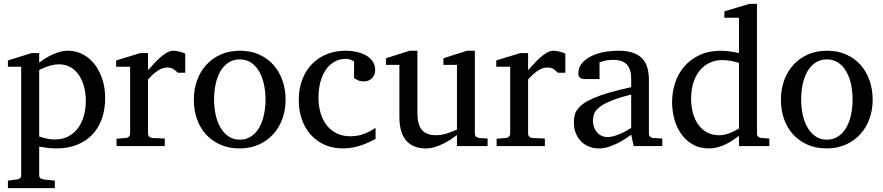

<svg xmlns="http://www.w3.org/2000/svg" viewBox="-20 -757 4577 995"><path d="M424.8 -233.9Q424.8 -272.5 415.8 -306.9Q406.7 -341.3 389.2 -367.4Q371.6 -393.6 345.5 -408.7Q319.3 -423.8 285.2 -423.8Q266.1 -423.8 247.8 -418.9Q229.5 -414.1 215.3 -408.7Q198.7 -402.3 183.1 -394V-49.8Q194.8 -45.4 208 -42Q219.2 -39.1 233.9 -36.6Q248.5 -34.2 264.2 -34.2Q305.2 -34.2 335.4 -50.8Q365.7 -67.4 385.5 -95Q405.3 -122.6 415 -158.7Q424.8 -194.8 424.8 -233.9ZM524.9 -248Q524.9 -189 507.6 -140.9Q490.2 -92.8 457.8 -58.8Q425.3 -24.9 378.2 -6.3Q331.1 12.2 272 12.2Q258.3 12.2 242.7 11Q227.1 9.8 213.9 7.8Q198.2 5.9 183.1 2.9V151.9Q183.1 161.1 189.5 166.5Q195.8 171.9 205.1 172.9L264.2 179.2V217.8H21V179.2L68.8 172.9Q78.1 171.9 84 166.5Q89.8 161.1 89.8 151.9V-411.1H21V-443.8L144 -481.9H183.1V-432.1Q204.6 -449.2 229 -462.9Q250 -474.6 277.3 -484.4Q304.7 -494.1 334 -494.1Q372.6 -494.1 407.2 -476.6Q441.9 -459 468 -426.8Q494.1 -394.5 509.5 -349.1Q524.9 -303.7 524.9 -248Z M900.9 -379.9Q891.1 -391.1 878.4 -399.2Q865.7 -407.2 847.2 -407.2Q822.8 -407.2 797.9 -390.9Q772.9 -374.5 747.1 -345.2V-64Q747.1 -54.7 752.9 -48.8Q758.8 -43 768.1 -42L834 -39.1V0H584V-38.1L633.3 -42Q642.1 -43 648.2 -48.8Q654.3 -54.7 654.3 -64V-411.1H582V-443.8L706.1 -481.9H747.1V-393.1Q757.8 -404.8 773.2 -422.1Q788.6 -439.5 806.2 -455.6Q823.7 -471.7 842.5 -482.9Q861.3 -494.1 878.9 -494.1Q886.7 -494.1 895.5 -492.7Q904.3 -491.2 912.6 -489Q920.9 -486.8 928 -484.1Q935.1 -481.4 939.9 -479V-379.9Z M1356 -241.2Q1356 -282.2 1347.9 -319.8Q1339.8 -357.4 1323.2 -386.2Q1306.6 -415 1281.7 -432.1Q1256.8 -449.2 1223.1 -449.2Q1188.5 -449.2 1163.1 -432.1Q1137.7 -415 1121.3 -386.2Q1105 -357.4 1097.2 -319.8Q1089.4 -282.2 1089.4 -241.2Q1089.4 -200.7 1097.4 -163.1Q1105.5 -125.5 1122.1 -96.7Q1138.7 -67.9 1163.6 -50.5Q1188.5 -33.2 1222.2 -33.2Q1256.3 -33.2 1281.7 -50.3Q1307.1 -67.4 1323.5 -96.2Q1339.8 -125 1347.9 -162.6Q1356 -200.2 1356 -241.2ZM1460 -240.2Q1460 -187 1443.1 -140.9Q1426.3 -94.7 1395.3 -60.8Q1364.3 -26.9 1320.1 -7.3Q1275.9 12.2 1221.2 12.2Q1166.5 12.2 1122.6 -7.1Q1078.6 -26.4 1047.9 -60.1Q1017.1 -93.8 1000.7 -139.9Q984.4 -186 984.4 -240.2Q984.4 -293.5 1001 -339.8Q1017.6 -386.2 1048.8 -420.7Q1080.1 -455.1 1124.3 -474.6Q1168.5 -494.1 1224.1 -494.1Q1279.8 -494.1 1323.7 -474.1Q1367.7 -454.1 1397.9 -419.7Q1428.2 -385.3 1444.1 -339.1Q1460 -293 1460 -240.2Z M1926.3 -37.1Q1909.2 -28.3 1890.4 -19.3Q1871.6 -10.3 1850.3 -3.4Q1829.1 3.4 1805.9 7.8Q1782.7 12.2 1757.3 12.2Q1704.6 12.2 1662.4 -6.6Q1620.1 -25.4 1590.3 -58.8Q1560.5 -92.3 1544.4 -138.2Q1528.3 -184.1 1528.3 -237.8Q1528.3 -300.8 1547.9 -348.6Q1567.4 -396.5 1600.6 -429Q1633.8 -461.4 1677.5 -477.8Q1721.2 -494.1 1769 -494.1Q1801.8 -494.1 1830.3 -487.5Q1858.9 -481 1879.6 -468.3Q1900.4 -455.6 1912.4 -437Q1924.3 -418.5 1924.3 -394Q1924.3 -379.4 1919.2 -368.4Q1914.1 -357.4 1905.8 -349.9Q1897.5 -342.3 1887 -338.6Q1876.5 -335 1865.2 -335Q1848.6 -335 1836.4 -340.6Q1824.2 -346.2 1814.9 -352.1V-439Q1804.7 -444.8 1793.7 -448.5Q1782.7 -452.1 1772.9 -452.1Q1739.7 -452.1 1713.1 -437Q1686.5 -421.9 1668.2 -395Q1649.9 -368.2 1640.1 -331.3Q1630.4 -294.4 1630.4 -251Q1630.4 -209.5 1640.9 -172.9Q1651.4 -136.2 1672.1 -109.1Q1692.9 -82 1723.9 -66.4Q1754.9 -50.8 1795.9 -50.8Q1831.1 -50.8 1862.5 -61.8Q1894 -72.8 1926.3 -94.2Z M2348.1 0V-57.1Q2335.4 -47.4 2317.1 -35.2Q2298.8 -22.9 2277.6 -12.5Q2256.3 -2 2233.2 5.1Q2210 12.2 2188 12.2Q2155.8 12.2 2130.1 2.7Q2104.5 -6.8 2086.7 -26.6Q2068.8 -46.4 2059.3 -76.9Q2049.8 -107.4 2049.8 -149.9V-420.9H1980V-455.1L2103 -494.1H2143.1V-168.9Q2143.1 -142.6 2148.2 -121.6Q2153.3 -100.6 2164.8 -85.9Q2176.3 -71.3 2194.8 -63.7Q2213.4 -56.2 2239.7 -56.2Q2254.9 -56.2 2270.5 -59.1Q2286.1 -62 2300.3 -66.7Q2314.5 -71.3 2326.9 -76.4Q2339.4 -81.5 2348.1 -85.9V-420.9H2277.8V-455.1L2399.9 -494.1H2440.9V-64Q2440.9 -54.7 2447.5 -48.8Q2454.1 -43 2462.9 -42L2506.8 -39.1V0Z M2870.6 -379.9Q2860.8 -391.1 2848.1 -399.2Q2835.4 -407.2 2816.9 -407.2Q2792.5 -407.2 2767.6 -390.9Q2742.7 -374.5 2716.8 -345.2V-64Q2716.8 -54.7 2722.7 -48.8Q2728.5 -43 2737.8 -42L2803.7 -39.1V0H2553.7V-38.1L2603 -42Q2611.8 -43 2617.9 -48.8Q2624 -54.7 2624 -64V-411.1H2551.8V-443.8L2675.8 -481.9H2716.8V-393.1Q2727.5 -404.8 2742.9 -422.1Q2758.3 -439.5 2775.9 -455.6Q2793.5 -471.7 2812.3 -482.9Q2831.1 -494.1 2848.6 -494.1Q2856.4 -494.1 2865.2 -492.7Q2874 -491.2 2882.3 -489Q2890.6 -486.8 2897.7 -484.1Q2904.8 -481.4 2909.7 -479V-379.9Z M3251 -267.1Q3183.6 -250 3144 -233.4Q3104.5 -216.8 3084.2 -200Q3064 -183.1 3058.3 -165.8Q3052.7 -148.4 3052.7 -129.9Q3052.7 -114.3 3057.9 -99.4Q3063 -84.5 3072.5 -72.8Q3082 -61 3095.9 -54Q3109.9 -46.9 3127.9 -46.9Q3147.9 -46.9 3169.7 -54.2Q3191.4 -61.5 3209.5 -70.3Q3230.5 -80.6 3251 -94.2ZM3264.2 0 3251 -59.1Q3224.6 -39.1 3196.8 -23.4Q3184.6 -16.6 3170.9 -10.3Q3157.2 -3.9 3142.8 1.2Q3128.4 6.3 3113.5 9.3Q3098.6 12.2 3084 12.2Q3056.6 12.2 3033 2.9Q3009.3 -6.3 2991.7 -23.9Q2974.1 -41.5 2964.1 -66.4Q2954.1 -91.3 2954.1 -123Q2954.1 -141.6 2957.8 -158.2Q2961.4 -174.8 2972.7 -190.4Q2983.9 -206.1 3004.2 -220.5Q3024.4 -234.9 3057.4 -249Q3090.3 -263.2 3137.9 -277.1Q3185.5 -291 3251 -305.2V-348.1Q3251 -398.4 3228.5 -422.6Q3206.1 -446.8 3157.7 -446.8Q3131.3 -446.8 3112.8 -441.9Q3094.2 -437 3086.9 -434.1V-347.2H3014.2Q3007.3 -347.2 3000.7 -348.1Q2994.1 -349.1 2988.8 -352.3Q2983.4 -355.5 2980.2 -361.1Q2977.1 -366.7 2977.1 -376Q2977.1 -406.7 2995.6 -429Q3014.2 -451.2 3043.9 -465.8Q3073.7 -480.5 3110.8 -487.3Q3147.9 -494.1 3185.1 -494.1Q3231.4 -494.1 3262 -482.9Q3292.5 -471.7 3310.3 -451.7Q3328.1 -431.6 3335.4 -404.3Q3342.8 -377 3342.8 -344.2V-64Q3342.8 -54.7 3348.9 -48.8Q3355 -43 3363.8 -42L3412.1 -39.1V0Z M3809.6 -431.2Q3803.2 -433.1 3793.2 -435.8Q3783.2 -438.5 3771.7 -440.7Q3760.3 -442.9 3747.8 -444.3Q3735.4 -445.8 3724.6 -445.8Q3687.5 -445.8 3657.2 -431.4Q3627 -417 3605.7 -390.9Q3584.5 -364.7 3573 -327.6Q3561.5 -290.5 3561.5 -245.1Q3561.5 -204.1 3571.3 -169.7Q3581.1 -135.3 3599.6 -109.9Q3618.2 -84.5 3645 -70.3Q3671.9 -56.2 3706.5 -56.2Q3721.7 -56.2 3735.8 -59.3Q3750 -62.5 3763.2 -67.6Q3776.4 -72.8 3788.1 -78.9Q3799.8 -85 3809.6 -90.8ZM3809.6 0V-53.2Q3792.5 -40 3774.2 -28.1Q3755.9 -16.1 3736.6 -7.3Q3717.3 1.5 3697 6.8Q3676.8 12.2 3654.8 12.2Q3604.5 12.2 3568.1 -9.5Q3531.7 -31.2 3508.3 -65.7Q3484.9 -100.1 3473.9 -142.8Q3462.9 -185.5 3462.9 -228Q3462.9 -278.8 3478.5 -326.9Q3494.1 -375 3525.9 -412.1Q3557.6 -449.2 3605.5 -471.7Q3653.3 -494.1 3717.8 -494.1Q3729.5 -494.1 3743.2 -492.7Q3756.8 -491.2 3769.8 -489.5Q3782.7 -487.8 3793.2 -485.6Q3803.7 -483.4 3809.6 -481.9V-665H3733.9V-698.2L3862.8 -736.8H3902.8V-64Q3902.8 -54.7 3908.7 -48.8Q3914.6 -43 3923.8 -42L3966.8 -39.1V0Z M4398.4 -241.2Q4398.4 -282.2 4390.4 -319.8Q4382.3 -357.4 4365.7 -386.2Q4349.1 -415 4324.2 -432.1Q4299.3 -449.2 4265.6 -449.2Q4231 -449.2 4205.6 -432.1Q4180.2 -415 4163.8 -386.2Q4147.5 -357.4 4139.6 -319.8Q4131.8 -282.2 4131.8 -241.2Q4131.8 -200.7 4139.9 -163.1Q4147.9 -125.5 4164.6 -96.7Q4181.2 -67.9 4206.1 -50.5Q4231 -33.2 4264.6 -33.2Q4298.8 -33.2 4324.2 -50.3Q4349.6 -67.4 4366 -96.2Q4382.3 -125 4390.4 -162.6Q4398.4 -200.2 4398.4 -241.2ZM4502.4 -240.2Q4502.4 -187 4485.6 -140.9Q4468.8 -94.7 4437.7 -60.8Q4406.7 -26.9 4362.5 -7.3Q4318.4 12.2 4263.7 12.2Q4209 12.2 4165 -7.1Q4121.1 -26.4 4090.3 -60.1Q4059.6 -93.8 4043.2 -139.9Q4026.9 -186 4026.9 -240.2Q4026.9 -293.5 4043.5 -339.8Q4060.1 -386.2 4091.3 -420.7Q4122.6 -455.1 4166.7 -474.6Q4210.9 -494.1 4266.6 -494.1Q4322.3 -494.1 4366.2 -474.1Q4410.2 -454.1 4440.4 -419.7Q4470.7 -385.3 4486.6 -339.1Q4502.4 -293 4502.4 -240.2Z"/></svg>

Font: Charis SIL Afr
Style: Regular
Weight: 400
Foundry: SIL International
Version: Version 5.000